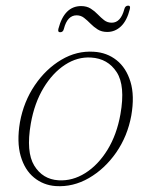

<svg xmlns="http://www.w3.org/2000/svg" viewBox="-20 -636 520 664"><path d="M304.5 -457Q349.5 -454.5 383 -428Q416.5 -401.5 431.2 -353.2Q446 -305 434 -236Q421 -165 381.8 -108.5Q342.5 -52 287.5 -20.2Q232.5 11.5 172.5 7.5Q130 4.5 97.8 -21.8Q65.5 -48 51.5 -96.5Q37.5 -145 49 -213.5Q62 -284.5 100.2 -341Q138.5 -397.5 192 -429.2Q245.5 -461 304.5 -457ZM182 -12.5Q230.5 -9.5 275 -37.5Q319.5 -65.5 351.8 -118Q384 -170.5 396.5 -241Q414 -339.5 383.5 -386.5Q353 -433.5 295 -437Q248 -440 205 -412Q162 -384 130.5 -331.8Q99 -279.5 86.5 -208.5Q69.5 -110.5 98.5 -63.2Q127.5 -16 182 -12.5ZM351 -525.5Q331.5 -525.5 317.8 -534.2Q304 -543 293 -554.2Q282 -565.5 270.8 -574.2Q259.5 -583 245 -583Q213 -583 201 -536.5Q198.5 -524.5 188 -524.5Q179 -524.5 182 -536.5Q202.5 -615 260.5 -615Q280 -615 293.8 -606.2Q307.5 -597.5 318.2 -586.2Q329 -575 340.2 -566.2Q351.5 -557.5 366.5 -557.5Q397.5 -557.5 410 -604.5Q413 -616.5 423.5 -616.5Q432 -616.5 429 -604.5Q419 -564.5 398.5 -545Q378 -525.5 351 -525.5Z"/></svg>

Font: Fraunces 9pt Thin
Style: Italic
Weight: 100
Italic angle: -16°
Version: Version 1.000;[b76b70a41]